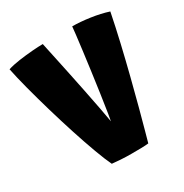

<svg xmlns="http://www.w3.org/2000/svg" viewBox="-161 -810 913 951"><g transform="rotate(-30 295.0 -335.0)"><path d="M320.5 11Q289 11 258.8 9Q228.5 7 211.5 5Q194.5 -30 171.8 -91.8Q149 -153.5 124.5 -229.2Q100 -305 77 -383.8Q54 -462.5 35.5 -533Q17 -603.5 7 -653.5Q35 -662.5 73.8 -668Q112.5 -673.5 150.2 -676.5Q188 -679.5 212 -679.5Q213 -674.5 218.5 -648.5Q224 -622.5 232.8 -581.5Q241.5 -540.5 252.5 -488.2Q263.5 -436 275.2 -377.8Q287 -319.5 298.5 -259.5Q310 -199.5 319.5 -143L306 -140Q312 -170 319.8 -218.2Q327.5 -266.5 335.8 -324.2Q344 -382 352 -440.5Q360 -499 366.5 -550.5Q373 -602 377.2 -637Q381.5 -672 382 -682.5Q427 -682.5 482.5 -674.5Q538 -666.5 582.5 -652Q567 -574 547 -488.2Q527 -402.5 506 -319.8Q485 -237 466.5 -167.5Q448 -98 435 -51.5Q422 -5 418.5 8Q403 10 376.5 10.5Q350 11 320.5 11Z"/></g></svg>

Font: Grandstander Thin ExtraBold
Style: Regular
Weight: 800
Version: Version 1.200